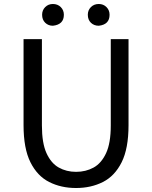

<svg xmlns="http://www.w3.org/2000/svg" viewBox="-20 -929 761 962"><path d="M361 13Q286 13 226.5 -17Q167 -47 132.5 -116Q98 -185 98 -302V-733H190V-300Q190 -212 213 -161.5Q236 -111 274.5 -89.5Q313 -68 361 -68Q410 -68 449 -89.5Q488 -111 511.5 -161.5Q535 -212 535 -300V-733H624V-302Q624 -185 589.5 -116Q555 -47 495.5 -17Q436 13 361 13ZM245 -800Q222 -800 206.5 -815Q191 -830 191 -855Q191 -878 206.5 -893.5Q222 -909 245 -909Q269 -909 284.5 -893.5Q300 -878 300 -855Q300 -806 245 -800ZM475 -800Q451 -800 435.5 -815Q420 -830 420 -855Q420 -878 435.5 -893.5Q451 -909 475 -909Q498 -909 513.5 -893.5Q529 -878 529 -855Q529 -806 475 -800Z"/></svg>

Font: Gothic Nguyen
Style: Regular
Weight: 400
Designer: MORI Takayuki
Version: Version 1.220;July 21, 2023;FontCreator 14.0.0.2814 64-bit